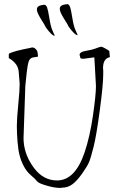

<svg xmlns="http://www.w3.org/2000/svg" viewBox="-20 -877 572 929"><path d="M354.5 -707Q341.9 -707 312.3 -747.8Q310.2 -754.5 289.8 -786.4Q270.1 -818.3 269.4 -831.6V-835.4Q269.4 -852.4 298.3 -856.1L304.6 -856.9H305.3Q313.7 -856.9 318.6 -843.9Q323.6 -830.9 329.9 -790.8Q336.2 -750.8 344.7 -732.6Q353.1 -714.4 355.9 -707ZM243.7 -704Q231 -704 201.5 -744.9Q199.4 -751.5 179 -783.4Q159.3 -815.4 158.6 -828.7V-832.4Q158.6 -849.5 187.4 -853.2L193.7 -853.9H194.4Q202.9 -853.9 207.8 -841Q212.7 -828 219.1 -787.9Q225.4 -747.8 233.8 -729.6Q242.3 -711.5 245.1 -704ZM22.5 -595.7V-615.2Q24.4 -619.1 35.6 -623Q46.9 -627 61 -630.9Q75.2 -634.8 93.8 -638.7Q111.3 -642.6 123 -644.5Q132.8 -647.5 139.6 -647.5L140.6 -646.5Q146.5 -646.5 153.8 -638.7Q161.1 -630.9 162.1 -621.1Q163.1 -611.3 163.6 -607.9Q164.1 -604.5 164.1 -603.5Q160.2 -601.6 142.6 -599.6Q125 -597.7 119.1 -580.1Q113.3 -562.5 109.4 -527.3Q105.5 -494.1 102.5 -460.9L93.8 -206.1Q93.8 -198.2 94.7 -189.5Q100.6 -122.1 145.5 -63Q190.4 -3.9 255.9 -3.9Q343.8 -3.9 389.6 -140.6Q415 -215.8 429.7 -317.4Q444.3 -418 444.3 -460.9L436.5 -599.6L384.8 -592.8Q382.8 -592.8 380.9 -592.8Q373 -592.8 369.1 -595.7L365.2 -611.3Q365.2 -626 395.5 -630.9Q425.8 -635.7 444.3 -643.1Q462.9 -650.4 467.8 -650.4L468.8 -651.4Q473.6 -651.4 489.3 -642.6Q505.9 -633.8 508.8 -629.9L511.7 -600.6Q478.5 -593.8 478.5 -546.9L479.5 -536.1V-518.6Q479.5 -467.8 462.9 -343.8Q446.3 -219.7 432.6 -165.5Q418.9 -111.3 410.6 -91.8Q402.3 -72.3 377 -36.6Q351.6 -1 329.6 15.1Q307.6 31.2 278.3 31.2Q277.3 31.2 275.4 32.2Q275.4 32.2 270.5 32.2Q243.2 32.2 207 21.5Q166 9.8 158.7 -0.5Q151.4 -10.7 130.4 -28.3Q109.4 -45.9 95.2 -72.8Q81.1 -99.6 75.2 -124Q68.4 -148.4 64.9 -189.9Q61.5 -231.4 61.5 -267.6Q61.5 -303.7 68.4 -371.6Q75.2 -439.5 75.2 -471.7L70.3 -532.2Q67.4 -555.7 52.7 -571.8Q38.1 -587.9 22.5 -595.7Z"/></svg>

Font: Drukaatie burti
Style: Thin
Weight: 100
Version: Version 0.14